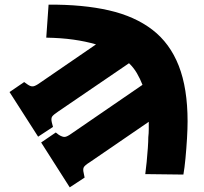

<svg xmlns="http://www.w3.org/2000/svg" viewBox="-20 -579 877 826"><path d="M280 227 157 34 220 -9 233 1Q249 11 259 10Q269 9 287 -4L593 -214Q583 -240 569 -264Q555 -288 535 -307L230 -99Q209 -85 204 -77Q199 -69 203 -52L208 -33L144 9L21 -183L84 -226L98 -216Q112 -206 122.5 -207.5Q133 -209 151 -222L393 -388Q349 -401 296 -408.5Q243 -416 179 -417L189 -559Q337 -560 448.5 -534.5Q560 -509 635.5 -451Q711 -393 749 -296Q787 -199 787 -57Q787 -26 784.5 16.5Q782 59 778 101.5Q774 144 769 172L605 170Q608 148 611 117.5Q614 87 616 58Q618 29 618 11Q620 -6 620 -22.5Q620 -39 620 -55L366 119Q345 132 340.5 140.5Q336 149 340 165L344 185Z"/></svg>

Font: Literata 18pt Black
Style: Italic
Weight: 900
Italic angle: -2°
Designer: Latin by Veronika Burian and Jose Scaglione. Greek by Irene Vlachou. Cyrillic by Vera Evstafieva
Foundry: TypeTogether
Version: Version 3.103;gftools[0.9.29]